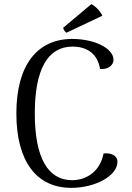

<svg xmlns="http://www.w3.org/2000/svg" viewBox="-20 -894 636 927"><path d="M474 -818C465 -840 440 -865 421 -874L285 -760C285 -754 294 -739 301 -736ZM324 13C440 13 547 -45 547 -113C547 -145 513 -157 480 -153C464 -68 399 -24 328 -24C211 -24 148 -133 148 -346C148 -560 211 -669 330 -669C404 -669 452 -631 463 -561C504 -557 528 -581 528 -605C528 -661 436 -706 329 -706C159 -706 59 -579 59 -346C59 -114 157 13 324 13Z"/></svg>

Font: Arima Koshi
Style: Regular
Weight: 400
Designer: Joana Correia and Natanael Gama
Foundry: NDISCOVER
Version: Version 1.019;PS 001.019;hotconv 1.0.88;makeotf.lib2.5.64775